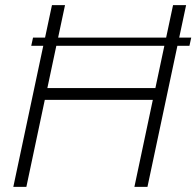

<svg xmlns="http://www.w3.org/2000/svg" viewBox="-20 -730 767 750"><path d="M109 -583H156L183 -710H234L207 -583H629L656 -710H707L680 -583H727L720 -551H673L556 0H505L577 -340H155L83 0H32L149 -551H102ZM165 -386H587L622 -551H200Z"/></svg>

Font: Raleway Light
Style: Italic
Weight: 300
Italic angle: -12°
Designer: Matt McInerney, Pablo Impallari, Rodrigo Fuenzalida
Foundry: Matt McInerney, Pablo Impallari, Rodrigo Fuenzalida
Version: Version 4.026